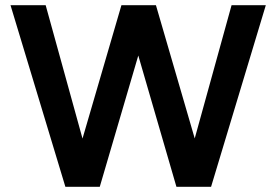

<svg xmlns="http://www.w3.org/2000/svg" viewBox="-20 -720 1064 740"><path d="M232 0 20.5 -700H156L298 -186L448 -700H581L730.5 -186.5L872.5 -700H1004.5L793.5 0H660L513 -506L364.5 0Z"/></svg>

Font: Geologica Roman Medium
Style: Regular
Weight: 500
Designer: Sindre Bremnes, Frode Helland
Foundry: Monokrom Skriftforlag AS
Version: Version 1.010;gftools[0.9.28]